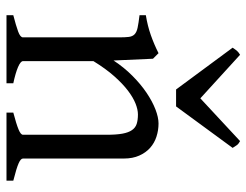

<svg xmlns="http://www.w3.org/2000/svg" viewBox="-104 -656 760 592"><g transform="rotate(90 276.0 -360.0)"><path d="M327.1 0V-21Q362.3 -30.3 378.9 -37.1Q395.5 -43.9 395.5 -50.8V-309.1Q395.5 -338.9 392.1 -357.4Q388.7 -376 381.3 -386.7Q374 -397.5 362.1 -401.4Q350.1 -405.3 333 -405.3Q317.9 -405.3 299.3 -397.9Q280.8 -390.6 259.5 -374.5Q238.3 -358.4 215.1 -332.3Q191.9 -306.2 168.5 -268.1V-50.8Q168.5 -43.5 186.8 -35.6Q205.1 -27.8 236.8 -21V0H26.9V-21Q59.1 -29.3 77.1 -35.9Q95.2 -42.5 95.2 -50.8V-347.2Q95.2 -366.2 93.8 -377.4Q92.3 -388.7 85.7 -395Q79.1 -401.4 65.4 -404.3Q51.8 -407.2 26.9 -410.2V-429.7Q60.1 -435.1 88.4 -445.1Q116.7 -455.1 144 -468.8L161.1 -451.7L166.5 -330.1Q188 -362.8 213.9 -388.4Q239.7 -414.1 266.1 -431.9Q292.5 -449.7 317.1 -459.2Q341.8 -468.8 360.8 -468.8Q381.8 -468.8 401.4 -462.4Q420.9 -456.1 435.8 -442.9Q450.7 -429.7 459.7 -409.4Q468.8 -389.2 468.8 -361.8V-50.8Q468.8 -43.9 483.6 -37.4Q498.5 -30.8 537.1 -21V0ZM308.1 -522.9H255.9L127 -697.3Q130.4 -702.1 132.8 -705.6Q135.3 -709 137.5 -711.4Q139.6 -713.9 142.3 -715.8Q145 -717.8 148.9 -720.2L283.2 -597.7L415 -720.2Q423.3 -715.8 426.8 -711.4Q430.2 -707 436 -697.3Z"/></g></svg>

Font: Akkhara
Style: Regular
Weight: 400
Designer: J. Victor Gaultney
Version: Version 1.00 June 13, 2006, initial release